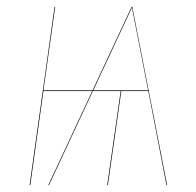

<svg xmlns="http://www.w3.org/2000/svg" viewBox="-20 -537 569 557"><path d="M462.9 0 410.2 -272.9H332L293 0H291L330.1 -272.9H249.5L122.1 0H120.1L247.6 -272.9H106L67.9 0H65.9L138.2 -517.1H140.1L106 -274.9H248.5L361.8 -517.1H363.8L411.1 -274.9H412.1V-272.9H411.6L464.8 0ZM250.5 -274.9H409.7L362.8 -515.1Z"/></svg>

Font: Fira Sans Compressed Two
Style: Italic
Weight: 100
Width: 3
Italic angle: -8°
Designer: Carrois Corporate & Edenspiekermann AG
Foundry: Carrois Corporate GbR & Edenspiekermann AG
Version: Version 4.203;PS 004.203;hotconv 1.0.88;makeotf.lib2.5.64775